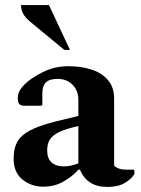

<svg xmlns="http://www.w3.org/2000/svg" viewBox="-20 -727 554 757"><path d="M151 9Q102 9 67 -20.5Q32 -50 34 -106Q34 -142 48 -167.5Q62 -193 97 -212Q132 -231 195 -247L289 -270V-332Q289 -370 266 -393Q243 -416 207 -416Q175 -416 161 -402Q147 -388 147 -360V-314L143 -310H77Q62 -310 56 -317Q50 -324 50 -341Q50 -363 67.5 -384Q85 -405 114 -423Q150 -446 181.5 -456Q213 -466 250 -466Q299 -466 340 -453Q381 -440 405.5 -411.5Q430 -383 430 -338V-74Q446 -58 478 -58H507L510 -55V-41Q499 -22 472.5 -6Q446 10 404 10Q362 10 335.5 -7.5Q309 -25 295 -58H289Q264 -30 229 -10.5Q194 9 151 9ZM166 -134Q166 -102 183.5 -86.5Q201 -71 232 -71Q259 -71 289 -83V-230Q239 -219 212.5 -206Q186 -193 176 -176Q166 -159 166 -134ZM234 -530 103 -638Q80 -657 71.5 -672.5Q63 -688 63 -707H173L256 -530Z"/></svg>

Font: Spectral
Style: Bold
Weight: 700
Designer: Jean-Baptiste Levee
Foundry: Production Type
Version: Version 2.001